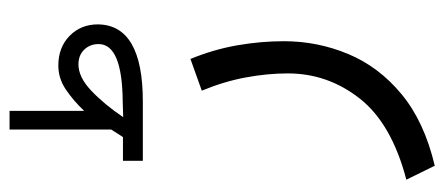

<svg xmlns="http://www.w3.org/2000/svg" viewBox="-280 -374 917 396"><g transform="rotate(-90 178.0 -175.5)"><path d="M93.8 -379.9Q98.1 -386.2 102.1 -392.8Q106 -399.4 109.4 -404.3V-613.8H147.9V-460Q168.5 -481.9 191.7 -497.6Q214.8 -513.2 241.2 -513.2Q278.8 -513.2 302.5 -490Q326.2 -466.8 326.2 -431.6Q325.2 -338.9 167 -338.9H44.9V-379.9ZM166.5 -380.4Q285.6 -381.3 285.6 -430.2Q285.6 -447.8 274.2 -459.7Q262.7 -471.7 243.7 -471.7Q217.3 -471.7 189.5 -445.3Q161.6 -418.9 134.8 -379.4ZM254.9 -240.7Q274.4 -193.4 283 -144.5Q291.5 -95.7 291.5 -47.9Q291.5 21.5 265.1 84.7Q238.8 147.9 182.1 194.8Q125.5 241.7 34.7 263.2L5.9 204.6Q121.6 174.3 173.3 108.4Q225.1 42.5 225.1 -40Q225.1 -81.5 216.8 -126.5Q208.5 -171.4 189.5 -217.3Z"/></g></svg>

Font: Vazir Light FD
Style: Light-FD
Weight: 300
Designer: Saber Rastikerdar
Foundry: Saber Rastikerdar
Version: Version 30.1.0